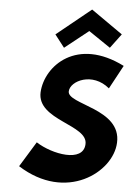

<svg xmlns="http://www.w3.org/2000/svg" viewBox="-20 -380 279 402"><path d="M57 -82 20 -32C118 43 217 -19 225 -81C235 -153 120 -161 124 -189C127 -211 174 -229 208 -195L239 -242C142 -302 73 -243 65 -187C57 -128 165 -119 159 -78C154 -39 89 -57 57 -82ZM96 -308 114 -280 167 -315 210 -280 235 -308 173 -360Z"/></svg>

Font: Hussar Tani
Style: DwaKurs
Weight: 700
Foundry: Cannot Into Space Fonts
Version: Version 0.92